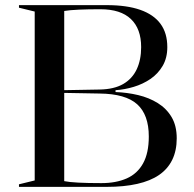

<svg xmlns="http://www.w3.org/2000/svg" viewBox="-20 -728 755 748"><path d="M396.3 -708Q473.9 -708 526.3 -689.7Q578.7 -671.3 605.2 -635.3Q631.8 -599.3 631.8 -544.4Q631.8 -502.2 613.6 -471.2Q595.4 -440.3 566 -420.3Q536.6 -400.3 500.9 -389.6Q465.2 -378.9 430.1 -376.6V-369.4Q475.5 -367.7 518.1 -357.6Q560.7 -347.5 594.7 -326.4Q628.7 -305.3 648.6 -271.7Q668.5 -238 668.5 -189.2Q668.5 -141.4 651.1 -105.5Q633.6 -69.6 599.6 -46.3Q565.7 -23.1 514.6 -11.6Q463.5 0 395.8 0H53.9V-10L115.2 -25V-683L53.9 -698V-708ZM371.1 -692Q322.5 -692 287.3 -690.4Q252 -688.9 230.2 -685.2V-22.3Q267.5 -14.6 375.3 -14.6Q432 -14.6 473.6 -32.9Q515.2 -51.3 537.4 -91.5Q559.7 -131.7 559.7 -196.1Q559.7 -280.9 514.5 -321.7Q469.3 -362.5 368.3 -363.6L223 -366.2V-376.6L368.3 -379.2Q424.2 -380.2 459.8 -400.6Q495.3 -421.1 512.6 -458Q529.9 -495 529.9 -544.4Q529.9 -615.9 489.9 -653.9Q450 -692 371.1 -692Z"/></svg>

Font: Kalnia Thin
Style: Regular
Weight: 100
Version: Version 1.105